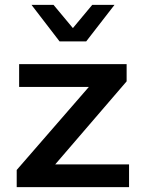

<svg xmlns="http://www.w3.org/2000/svg" viewBox="-20 -773 602 793"><path d="M347 -414H59V-508H503V-437L208 -94H513V0H49V-71ZM361 -753H453L336 -602H226L110 -753H201L281 -657Z"/></svg>

Font: Metropolitano Medium
Style: Regular
Weight: 500
Designer: Fonts by Alex Slobzheninov & Chris M. Simpson / Changes by Cristiano Sobral
Foundry: Fonts by Alex Slobzheninov & Chris M. Simpson / Changes by Cristiano Sobral
Version: Version 1.00;August 30, 2020;FontCreator 13.0.0.2681 64-bit